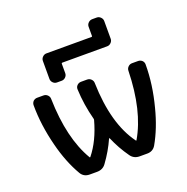

<svg xmlns="http://www.w3.org/2000/svg" viewBox="-146 -1000 1086 1115"><g transform="rotate(-20 397.0 -442.5)"><path d="M604.5 -720.7Q604.5 -707 594.2 -696.8Q584 -686.5 570.3 -686.5H293Q288.1 -686.5 288.1 -681.6V-623Q288.1 -609.4 277.8 -599.1Q267.6 -588.9 253.9 -588.9H224.6Q210.9 -588.9 200.7 -599.1Q190.4 -609.4 190.4 -623V-734.4Q190.4 -748 200.7 -758.3Q210.9 -768.6 224.6 -768.6H503.9Q507.8 -768.6 507.8 -773.4V-830.1Q507.8 -843.8 518.1 -854Q528.3 -864.3 543 -864.3H570.3Q584 -864.3 594.2 -854Q604.5 -843.8 604.5 -830.1ZM253.9 -116.2Q255.9 -112.3 258.8 -116.2Q320.3 -192.4 352.5 -310.5Q353.5 -314.5 352.5 -318.4Q327.1 -414.1 323.2 -509.8Q322.3 -524.4 332.5 -534.7Q342.8 -544.9 357.4 -544.9H394.5Q409.2 -544.9 419.4 -534.7Q429.7 -524.4 429.7 -510.7Q436.5 -255.9 539.1 -116.2Q540 -114.3 541.5 -114.3Q543 -114.3 543.9 -116.2Q631.8 -265.6 637.7 -510.7Q637.7 -524.4 647.9 -534.7Q658.2 -544.9 671.9 -544.9H709Q723.6 -544.9 734.4 -535.2Q744.1 -525.4 744.1 -511.7Q744.1 -387.7 709 -254.9Q679.7 -139.6 628.9 -50.8Q611.3 -21.5 576.2 -21.5H529.3Q494.1 -21.5 474.6 -48.8Q430.7 -110.4 401.4 -179.7Q400.4 -180.7 399.4 -180.7Q398.4 -180.7 397.5 -179.7Q367.2 -111.3 321.3 -48.8Q301.8 -21.5 265.6 -21.5H220.7Q184.6 -21.5 167 -50.8Q115.2 -139.6 85.9 -255.9Q51.8 -388.7 51.8 -510.7Q51.8 -524.4 61.5 -535.2Q72.3 -544.9 85.9 -544.9H125Q139.6 -544.9 149.9 -534.7Q160.2 -524.4 160.2 -510.7Q166 -264.6 253.9 -116.2Z"/></g></svg>

Font: Gen Jyuu GothicL Medium
Style: Regular
Weight: 500
Designer: [Source Han Sans]
Ryoko NISHIZUKA  (kana & ideographs); Paul D. Hunt (Latin, Greek & Cyrillic); Wenlong ZHANG  (bopomofo
Version: Version 1.002.20150607